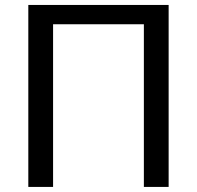

<svg xmlns="http://www.w3.org/2000/svg" viewBox="-20 -736 776 756"><path d="M644 0H546.5V-640.5H189V0H91.5V-716.5H644Z"/></svg>

Font: Verano Sans
Style: Regular
Weight: 400
Designer: Lukasz Dziedzic with Adam Twardoch and Botio Nikoltchev
Foundry: tyPoland Lukasz Dziedzic
Version: Version 3.001;December 28, 2019;FontCreator 12.0.0.2547 64-b